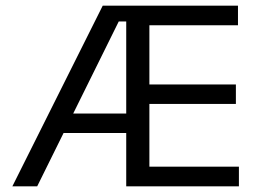

<svg xmlns="http://www.w3.org/2000/svg" viewBox="-20 -659 914 679"><path d="M23.7 0 343.3 -639H440.5V-583H399.9L111.5 0ZM172.9 -188.7V-257.6H455.7V-188.7ZM450.9 0V-69.7H824.9V0ZM426.4 0V-639H508.3V0ZM473.3 -291.5V-360.4H814.2V-291.5ZM450.3 -569.7V-639H821.6V-569.7Z"/></svg>

Font: Anek Odia Medium
Style: Regular
Weight: 500
Designer: Yesha Goshar & Mahesh Sahu (Odia), Yesha Goshar (Latin)
Foundry: Ek Type
Version: Version 1.003